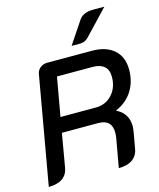

<svg xmlns="http://www.w3.org/2000/svg" viewBox="-135 -1027 937 1131"><g transform="rotate(-15 333.5 -461.5)"><path d="M136 -650Q140 -672 158 -686Q176 -700 200 -700H472Q559 -700 607.5 -657Q656 -614 656 -537Q656 -463 621 -407.5Q586 -352 521 -324V-321Q555 -305 572.5 -276.5Q590 -248 590 -208Q590 -197 586 -171L569 -76Q562 -35 530.5 -13Q499 9 447 9L478 -165Q481 -183 481 -199Q481 -279 399 -279H177L142 -76Q135 -34 104 -12.5Q73 9 20 9ZM409 -371Q469 -371 508 -413.5Q547 -456 547 -522Q547 -564 522.5 -585.5Q498 -607 451 -607H235L193 -371ZM456 -895Q481 -932 543 -932H611L468 -781Q455 -768 441.5 -763Q428 -758 400 -758Q379 -758 365 -759Z"/></g></svg>

Font: K2D Medium
Style: Italic
Weight: 500
Italic angle: -10°
Designer: Katatrad Aksorn Co.,Ltd.
Foundry: Cadson Demak Co.,Ltd.
Version: Version 1.000; ttfautohint (v1.6)